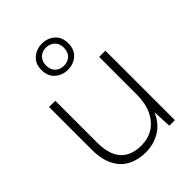

<svg xmlns="http://www.w3.org/2000/svg" viewBox="-221 -863 981 981"><g transform="rotate(-45 269.0 -372.5)"><path d="M247 12Q193 12 150.5 -9.5Q108 -31 84 -77Q60 -123 60 -195V-502H105V-202Q105 -113 143.5 -71Q182 -29 254 -29Q304 -29 341.5 -52.5Q379 -76 400.5 -121.5Q422 -167 422 -233V-502H467V0H427L422 -102Q397 -44 350 -16Q303 12 247 12ZM263 -568Q223 -568 194.5 -593Q166 -618 166 -663Q166 -707 194.5 -732Q223 -757 263 -757Q304 -757 332 -732Q360 -707 360 -663Q360 -618 332 -593Q304 -568 263 -568ZM263 -597Q292 -597 310 -614.5Q328 -632 328 -663Q328 -693 309.5 -710.5Q291 -728 263 -728Q235 -728 217 -710.5Q199 -693 199 -662Q199 -632 217 -614.5Q235 -597 263 -597Z"/></g></svg>

Font: DM Sans 16pt ExtraLight
Style: Regular
Weight: 250
Version: Version 4.004;gftools[0.9.30]